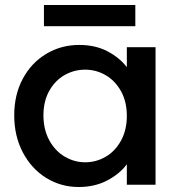

<svg xmlns="http://www.w3.org/2000/svg" viewBox="-20 -740 718 769"><path d="M37 -278Q37 -361 71.5 -425Q106 -489 165.5 -524.5Q225 -560 297 -560Q362 -560 410.5 -534.5Q459 -509 488 -471V-551H603V0H488V-82Q459 -43 409 -17Q359 9 295 9Q224 9 165 -27.5Q106 -64 71.5 -129.5Q37 -195 37 -278ZM488 -276Q488 -333 464.5 -375Q441 -417 403 -439Q365 -461 321 -461Q277 -461 239 -439.5Q201 -418 177.5 -376.5Q154 -335 154 -278Q154 -221 177.5 -178Q201 -135 239.5 -112.5Q278 -90 321 -90Q365 -90 403 -112Q441 -134 464.5 -176.5Q488 -219 488 -276ZM522 -720V-635H156V-720Z"/></svg>

Font: Poppins Cyr Med
Style: Regular
Weight: 500
Designer: Ninad Kale (Devanagari), Jonny Pinhorn (Latin)
Foundry: Indian Type Foundry
Version: 4.004